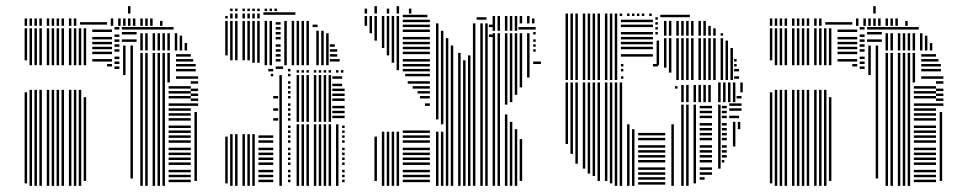

<svg xmlns="http://www.w3.org/2000/svg" viewBox="-20 -604 3130 624"><path d="M68 -8H60V-304H68ZM68 -408H60V-512H68ZM84 0H76V-312H84ZM84 -392H76V-512H84ZM100 0H92V-312H100ZM100 -392H92V-512H100ZM116 0H108V-312H116ZM116 -392H108V-512H116ZM140 0H132V-312H140ZM140 -392H132V-512H140ZM156 0H148V-312H156ZM156 -392H148V-512H156ZM172 0H164V-312H172ZM172 -392H164V-512H172ZM188 0H180V-312H188ZM188 -392H180V-512H188ZM212 0H204V-312H212ZM212 -392H204V-512H212ZM228 0H220V-312H228ZM228 -392H220V-512H228ZM244 0H236V-312H244ZM244 -392H236V-512H244ZM260 -16H252V-288H260ZM260 -392H252V-512H260ZM344 -388H328V-396H344ZM344 -404H280V-412H344ZM344 -428H280V-436H344ZM344 -444H280V-452H344ZM344 -460H280V-468H344ZM344 -476H280V-484H344ZM344 -500H280V-508H344ZM368 -380H352V-388H368ZM368 -396H352V-404H368ZM368 -412H352V-420H368ZM368 -436H352V-444H368ZM368 -452H352V-460H368ZM368 -468H352V-476H368ZM368 -484H352V-492H368ZM368 -508H352V-516H368ZM412 -24H404V-344H412ZM388 -360H380V-456H388ZM412 -344H404V-456H412ZM424 -468H376V-476H424ZM424 -492H376V-500H424ZM424 -508H376V-516H424ZM444 0H436V-336H444ZM460 0H452V-336H460ZM484 0H476V-336H484ZM500 0H492V-336H500ZM516 0H508V-336H516ZM600 -12H528V-20H600ZM600 -28H528V-36H600ZM600 -44H528V-52H600ZM600 -68H528V-76H600ZM600 -84H528V-92H600ZM600 -100H528V-108H600ZM600 -116H528V-124H600ZM600 -140H528V-148H600ZM600 -156H528V-164H600ZM600 -172H528V-180H600ZM600 -188H528V-196H600ZM600 -212H528V-220H600ZM600 -228H528V-236H600ZM600 -244H528V-252H600ZM600 -260H528V-268H600ZM600 -284H528V-292H600ZM600 -300H528V-308H600ZM600 -316H528V-324H600ZM620 -16H612V-240H620ZM624 -260H600V-268H624ZM624 -276H600V-284H624ZM624 -292H600V-300H624ZM624 -308H600V-316H624ZM624 -332H600V-340H624ZM444 -336H436V-432H444ZM460 -336H452V-432H460ZM484 -336H476V-432H484ZM500 -336H492V-432H500ZM516 -336H508V-432H516ZM532 -336H524V-432H532ZM624 -348H552V-356H624ZM616 -372H552V-380H616ZM616 -388H552V-396H616ZM608 -404H552V-412H608ZM600 -420H552V-428H600ZM444 -440H436V-496H444ZM460 -440H452V-496H460ZM484 -440H476V-496H484ZM500 -440H492V-496H500ZM516 -440H508V-496H516ZM532 -440H524V-496H532ZM556 -440H548V-496H556ZM572 -440H564V-488H572ZM588 -440H580V-464H588ZM544 -508H424V-516H544ZM68 -520H60V-544H68ZM84 -520H76V-544H84ZM100 -520H92V-544H100ZM116 -520H108V-544H116ZM140 -520H132V-544H140ZM156 -520H148V-544H156ZM172 -520H164V-544H172ZM188 -520H180V-544H188ZM212 -520H204V-544H212ZM228 -520H220V-544H228ZM328 -524H240V-532H328ZM348 -520H340V-544H348ZM372 -520H364V-544H372ZM388 -520H380V-544H388ZM404 -520H396V-544H404ZM420 -520H412V-544H420ZM444 -520H436V-544H444ZM460 -520H452V-544H460ZM476 -520H468V-544H476ZM508 -520H500V-536H508ZM404 -560H396V-584H404Z M720 -8H712V-160H720ZM736 0H728V-168H736ZM752 0H744V-168H752ZM776 0H768V-168H776ZM792 0H784V-168H792ZM808 0H800V-168H808ZM868 -12H820V-20H868ZM868 -28H820V-36H868ZM868 -44H820V-52H868ZM868 -68H820V-76H868ZM868 -84H820V-92H868ZM868 -100H820V-108H868ZM868 -116H820V-124H868ZM868 -140H820V-148H868ZM868 -156H820V-164H868ZM884 -212H868V-220H884ZM884 -244H868V-252H884ZM884 -284H868V-292H884ZM868 -356H860V-364H868ZM868 -372H852V-380H868ZM896 0H888V-360H896ZM900 -380H876V-388H900ZM924 -12H916V-20H924ZM924 -28H916V-36H924ZM924 -44H916V-52H924ZM924 -68H916V-76H924ZM924 -84H916V-92H924ZM924 -100H916V-108H924ZM924 -116H916V-124H924ZM924 -140H916V-148H924ZM924 -156H916V-164H924ZM924 -172H916V-180H924ZM924 -188H916V-196H924ZM924 -212H916V-220H924ZM924 -228H916V-236H924ZM924 -244H916V-252H924ZM924 -260H916V-268H924ZM924 -284H916V-292H924ZM924 -300H916V-308H924ZM924 -316H916V-324H924ZM924 -332H916V-340H924ZM924 -356H916V-364H924ZM924 -372H916V-380H924ZM952 0H944V-200H952ZM968 0H960V-200H968ZM984 0H976V-200H984ZM1008 0H1000V-200H1008ZM1024 0H1016V-200H1024ZM1040 0H1032V-200H1040ZM1056 0H1048V-200H1056ZM1080 0H1072V-200H1080ZM1100 -12H1092V-20H1100ZM1100 -28H1092V-36H1100ZM1100 -44H1092V-52H1100ZM1100 -68H1092V-76H1100ZM1100 -84H1092V-92H1100ZM1100 -100H1092V-108H1100ZM1100 -116H1092V-124H1100ZM1100 -140H1092V-148H1100ZM1100 -156H1092V-164H1100ZM1100 -172H1092V-180H1100ZM1100 -188H1092V-196H1100ZM952 -208H944V-360H952ZM968 -208H960V-360H968ZM984 -208H976V-360H984ZM1008 -208H1000V-360H1008ZM1024 -208H1016V-360H1024ZM1040 -208H1032V-360H1040ZM1056 -208H1048V-360H1056ZM1100 -220H1060V-228H1100ZM1100 -236H1060V-244H1100ZM1100 -252H1060V-260H1100ZM1100 -276H1060V-284H1100ZM1100 -292H1060V-300H1100ZM1100 -308H1060V-316H1100ZM1092 -324H1060V-332H1092ZM1092 -348H1060V-356H1092ZM952 -368H944V-376H952ZM968 -368H960V-376H968ZM984 -368H976V-376H984ZM1008 -368H1000V-376H1008ZM1024 -368H1016V-376H1024ZM1040 -368H1032V-376H1040ZM1056 -368H1048V-376H1056ZM1080 -368H1072V-376H1080ZM1096 -368H1088V-376H1096ZM720 -424H712V-536H720ZM736 -408H728V-536H736ZM752 -408H744V-536H752ZM776 -408H768V-536H776ZM792 -408H784V-536H792ZM808 -400H800V-536H808ZM824 -400H816V-536H824ZM848 -392H840V-536H848ZM864 -392H856V-536H864ZM892 -404H876V-412H892ZM892 -420H876V-428H892ZM892 -436H876V-444H892ZM892 -452H876V-460H892ZM892 -476H876V-484H892ZM892 -492H876V-500H892ZM892 -508H876V-516H892ZM892 -524H876V-532H892ZM912 -392H904V-536H912ZM936 -392H928V-536H936ZM952 -392H944V-536H952ZM968 -392H960V-536H968ZM984 -392H976V-536H984ZM1016 -392H1008V-472H1016ZM1032 -392H1024V-472H1032ZM1048 -392H1040V-472H1048ZM1084 -404H1052V-412H1084ZM1076 -420H1052V-428H1076ZM1076 -436H1052V-444H1076ZM1068 -452H1052V-460H1068ZM1016 -472H1008V-504H1016ZM1032 -472H1024V-504H1032ZM1048 -472H1040V-496H1048ZM1012 -516H996V-524H1012ZM720 -544H712V-552H720ZM736 -544H728V-560H736ZM752 -544H744V-560H752ZM776 -544H768V-560H776ZM792 -544H784V-560H792ZM808 -544H800V-560H808ZM824 -544H816V-560H824ZM940 -556H836V-564H940ZM736 -568H728V-576H736ZM752 -568H744V-576H752ZM776 -568H768V-576H776ZM792 -568H784V-576H792ZM808 -568H800V-576H808ZM824 -568H816V-576H824ZM848 -568H840V-576H848ZM864 -568H856V-576H864ZM880 -568H872V-576H880Z M1173 -520H1165V-552H1173ZM1189 -496H1181V-552H1189ZM1205 -16H1197V-160H1205ZM1205 -472H1197V-552H1205ZM1229 0H1221V-176H1229ZM1229 -448H1221V-552H1229ZM1245 0H1237V-176H1245ZM1245 -424H1237V-552H1245ZM1261 0H1253V-176H1261ZM1261 -400H1253V-552H1261ZM1277 0H1269V-176H1277ZM1277 -376H1269V-552H1277ZM1377 -12H1289V-20H1377ZM1377 -28H1289V-36H1377ZM1377 -44H1289V-52H1377ZM1377 -68H1289V-76H1377ZM1377 -84H1289V-92H1377ZM1377 -100H1289V-108H1377ZM1377 -116H1289V-124H1377ZM1377 -140H1289V-148H1377ZM1377 -156H1289V-164H1377ZM1377 -172H1289V-180H1377ZM1377 -260H1361V-268H1377ZM1377 -284H1345V-292H1377ZM1377 -300H1337V-308H1377ZM1377 -316H1321V-324H1377ZM1377 -332H1305V-340H1377ZM1377 -356H1297V-364H1377ZM1377 -372H1289V-380H1377ZM1377 -388H1289V-396H1377ZM1377 -404H1289V-412H1377ZM1377 -428H1289V-436H1377ZM1377 -444H1289V-452H1377ZM1377 -460H1289V-468H1377ZM1377 -476H1289V-484H1377ZM1377 -500H1289V-508H1377ZM1377 -516H1289V-524H1377ZM1377 -532H1289V-540H1377ZM1369 -548H1289V-556H1369ZM1405 0H1397V-176H1405ZM1405 -216H1397V-528H1405ZM1421 0H1413V-176H1421ZM1421 -200H1413V-504H1421ZM1437 0H1429V-480H1437ZM1453 0H1445V-456H1453ZM1477 0H1469V-432H1477ZM1493 0H1485V-408H1493ZM1509 0H1501V-424H1509ZM1525 0H1517V-528H1525ZM1549 0H1541V-528H1549ZM1565 0H1557V-528H1565ZM1561 -540H1529V-548H1561ZM1585 -484H1569V-492H1585ZM1585 -516H1569V-524H1585ZM1589 0H1581V-496H1589ZM1605 0H1597V-496H1605ZM1629 0H1621V-232H1629ZM1629 -264H1621V-496H1629ZM1645 0H1637V-208H1645ZM1645 -272H1637V-496H1645ZM1661 0H1653V-184H1661ZM1661 -296H1653V-496H1661ZM1677 -16H1669V-152H1677ZM1677 -320H1669V-496H1677ZM1701 -352H1693V-496H1701ZM1738 -396H1713V-404H1738ZM1721 -436H1713V-444H1721ZM1721 -452H1713V-460H1721ZM1721 -468H1713V-476H1721ZM1721 -492H1713V-500H1721ZM1589 -504H1581V-528H1589ZM1605 -504H1597V-528H1605ZM1629 -504H1621V-528H1629ZM1645 -504H1637V-528H1645ZM1661 -504H1653V-528H1661ZM1721 -508H1665V-516H1721ZM1589 -528H1581V-552H1589ZM1605 -528H1597V-552H1605ZM1629 -528H1621V-552H1629ZM1645 -528H1637V-552H1645ZM1661 -528H1653V-552H1661ZM1677 -528H1669V-552H1677ZM1701 -528H1693V-552H1701ZM1717 -528H1709V-544H1717ZM1173 -560H1165V-576H1173ZM1205 -560H1197V-584H1205ZM1245 -560H1237V-576H1245ZM1277 -560H1269V-584H1277ZM1317 -560H1309V-576H1317Z M1826 -136H1818V-336H1826ZM1842 -104H1834V-336H1842ZM1858 -72H1850V-336H1858ZM1882 -56H1874V-336H1882ZM1898 -40H1890V-336H1898ZM1914 -32H1906V-336H1914ZM1930 -16H1922V-336H1930ZM1954 -16H1946V-336H1954ZM1970 -8H1962V-336H1970ZM1986 0H1978V-336H1986ZM2002 0H1994V-336H2002ZM2026 0H2018V-200H2026ZM2042 0H2034V-184H2042ZM2142 -4H2054V-12H2142ZM2142 -20H2054V-28H2142ZM2142 -36H2054V-44H2142ZM2142 -52H2054V-60H2142ZM2142 -76H2054V-84H2142ZM2142 -92H2054V-100H2142ZM2142 -108H2054V-116H2142ZM2142 -124H2054V-132H2142ZM2142 -148H2054V-156H2142ZM2142 -164H2054V-172H2142ZM2170 0H2162V-200H2170ZM2182 -316H2174V-324H2182ZM2202 0H2194V-264H2202ZM2218 0H2210V-264H2218ZM2242 -8H2234V-264H2242ZM2270 -20H2254V-28H2270ZM2294 -36H2254V-44H2294ZM2294 -52H2254V-60H2294ZM2294 -76H2254V-84H2294ZM2294 -92H2254V-100H2294ZM2294 -108H2254V-116H2294ZM2294 -124H2254V-132H2294ZM2294 -148H2254V-156H2294ZM2294 -164H2254V-172H2294ZM2294 -180H2254V-188H2294ZM2294 -196H2254V-204H2294ZM2294 -220H2254V-228H2294ZM2294 -236H2254V-244H2294ZM2294 -252H2254V-260H2294ZM2202 -272H2194V-328H2202ZM2218 -272H2210V-328H2218ZM2242 -272H2234V-328H2242ZM2258 -272H2250V-328H2258ZM2274 -272H2266V-328H2274ZM2290 -272H2282V-328H2290ZM2322 -56H2314V-264H2322ZM2334 -76H2326V-84H2334ZM2342 -92H2326V-100H2342ZM2342 -108H2326V-116H2342ZM2342 -124H2326V-132H2342ZM2342 -148H2326V-156H2342ZM2342 -164H2326V-172H2342ZM2342 -180H2326V-188H2342ZM2342 -196H2326V-204H2342ZM2342 -220H2326V-228H2342ZM2342 -236H2326V-244H2342ZM2342 -252H2326V-260H2342ZM2370 -128H2362V-208H2370ZM2386 -184H2378V-208H2386ZM2382 -220H2350V-228H2382ZM2390 -244H2350V-252H2390ZM2390 -260H2350V-268H2390ZM2322 -272H2314V-304H2322ZM2338 -272H2330V-304H2338ZM2354 -272H2346V-304H2354ZM2370 -272H2362V-304H2370ZM2390 -284H2374V-292H2390ZM2322 -304H2314V-336H2322ZM2338 -304H2330V-336H2338ZM2354 -304H2346V-336H2354ZM2370 -304H2362V-336H2370ZM2394 -304H2386V-336H2394ZM1826 -344H1818V-552H1826ZM1842 -344H1834V-552H1842ZM1858 -344H1850V-552H1858ZM1882 -344H1874V-552H1882ZM1898 -344H1890V-552H1898ZM1914 -344H1906V-552H1914ZM1930 -344H1922V-552H1930ZM1954 -344H1946V-552H1954ZM1970 -344H1962V-552H1970ZM1986 -344H1978V-552H1986ZM2006 -348H1998V-356H2006ZM2006 -372H1998V-380H2006ZM2006 -388H1998V-396H2006ZM2118 -388H2102V-396H2118ZM2102 -420H1998V-428H2102ZM2102 -444H1998V-452H2102ZM2102 -460H1998V-468H2102ZM2102 -476H1998V-484H2102ZM2102 -492H1998V-500H2102ZM2102 -516H1998V-524H2102ZM2102 -532H1998V-540H2102ZM2122 -392H2114V-472H2122ZM2118 -492H2110V-500H2118ZM2118 -508H2110V-516H2118ZM2118 -524H2110V-532H2118ZM2118 -540H2110V-548H2118ZM2146 -384H2138V-480H2146ZM2162 -368H2154V-480H2162ZM2186 -344H2178V-480H2186ZM2202 -344H2194V-480H2202ZM2218 -344H2210V-480H2218ZM2234 -344H2226V-480H2234ZM2258 -344H2250V-480H2258ZM2274 -344H2266V-480H2274ZM2290 -344H2282V-480H2290ZM2306 -344H2298V-480H2306ZM2330 -344H2322V-480H2330ZM2346 -344H2338V-472H2346ZM2362 -344H2354V-448H2362ZM2382 -348H2366V-356H2382ZM2382 -372H2366V-380H2382ZM2374 -388H2366V-396H2374ZM2374 -404H2366V-412H2374ZM2146 -488H2138V-536H2146ZM2162 -488H2154V-536H2162ZM2186 -488H2178V-536H2186ZM2202 -488H2194V-536H2202ZM2218 -488H2210V-536H2218ZM2234 -488H2226V-536H2234ZM2258 -488H2250V-536H2258ZM2274 -488H2266V-536H2274ZM2290 -488H2282V-520H2290ZM2306 -488H2298V-512H2306ZM2330 -488H2322V-496H2330ZM2222 -548H2126V-556H2222ZM1826 -552H1818V-560H1826ZM1842 -552H1834V-560H1842ZM1858 -552H1850V-560H1858ZM1882 -552H1874V-560H1882ZM1898 -552H1890V-560H1898ZM1914 -552H1906V-560H1914ZM1930 -552H1922V-560H1930ZM1954 -552H1946V-560H1954ZM1970 -552H1962V-560H1970ZM1986 -552H1978V-560H1986ZM2002 -552H1994V-560H2002ZM2026 -552H2018V-560H2026ZM2042 -552H2034V-560H2042ZM2058 -552H2050V-560H2058ZM2074 -552H2066V-560H2074ZM2098 -552H2090V-560H2098Z M2490 -8H2482V-304H2490ZM2490 -408H2482V-512H2490ZM2506 0H2498V-312H2506ZM2506 -392H2498V-512H2506ZM2522 0H2514V-312H2522ZM2522 -392H2514V-512H2522ZM2538 0H2530V-312H2538ZM2538 -392H2530V-512H2538ZM2562 0H2554V-312H2562ZM2562 -392H2554V-512H2562ZM2578 0H2570V-312H2578ZM2578 -392H2570V-512H2578ZM2594 0H2586V-312H2594ZM2594 -392H2586V-512H2594ZM2610 0H2602V-312H2610ZM2610 -392H2602V-512H2610ZM2634 0H2626V-312H2634ZM2634 -392H2626V-512H2634ZM2650 0H2642V-312H2650ZM2650 -392H2642V-512H2650ZM2666 0H2658V-312H2666ZM2666 -392H2658V-512H2666ZM2682 -16H2674V-288H2682ZM2682 -392H2674V-512H2682ZM2766 -388H2750V-396H2766ZM2766 -404H2702V-412H2766ZM2766 -428H2702V-436H2766ZM2766 -444H2702V-452H2766ZM2766 -460H2702V-468H2766ZM2766 -476H2702V-484H2766ZM2766 -500H2702V-508H2766ZM2790 -380H2774V-388H2790ZM2790 -396H2774V-404H2790ZM2790 -412H2774V-420H2790ZM2790 -436H2774V-444H2790ZM2790 -452H2774V-460H2790ZM2790 -468H2774V-476H2790ZM2790 -484H2774V-492H2790ZM2790 -508H2774V-516H2790ZM2834 -24H2826V-344H2834ZM2810 -360H2802V-456H2810ZM2834 -344H2826V-456H2834ZM2846 -468H2798V-476H2846ZM2846 -492H2798V-500H2846ZM2846 -508H2798V-516H2846ZM2866 0H2858V-336H2866ZM2882 0H2874V-336H2882ZM2906 0H2898V-336H2906ZM2922 0H2914V-336H2922ZM2938 0H2930V-336H2938ZM3022 -12H2950V-20H3022ZM3022 -28H2950V-36H3022ZM3022 -44H2950V-52H3022ZM3022 -68H2950V-76H3022ZM3022 -84H2950V-92H3022ZM3022 -100H2950V-108H3022ZM3022 -116H2950V-124H3022ZM3022 -140H2950V-148H3022ZM3022 -156H2950V-164H3022ZM3022 -172H2950V-180H3022ZM3022 -188H2950V-196H3022ZM3022 -212H2950V-220H3022ZM3022 -228H2950V-236H3022ZM3022 -244H2950V-252H3022ZM3022 -260H2950V-268H3022ZM3022 -284H2950V-292H3022ZM3022 -300H2950V-308H3022ZM3022 -316H2950V-324H3022ZM3042 -16H3034V-240H3042ZM3046 -260H3022V-268H3046ZM3046 -276H3022V-284H3046ZM3046 -292H3022V-300H3046ZM3046 -308H3022V-316H3046ZM3046 -332H3022V-340H3046ZM2866 -336H2858V-432H2866ZM2882 -336H2874V-432H2882ZM2906 -336H2898V-432H2906ZM2922 -336H2914V-432H2922ZM2938 -336H2930V-432H2938ZM2954 -336H2946V-432H2954ZM3046 -348H2974V-356H3046ZM3038 -372H2974V-380H3038ZM3038 -388H2974V-396H3038ZM3030 -404H2974V-412H3030ZM3022 -420H2974V-428H3022ZM2866 -440H2858V-496H2866ZM2882 -440H2874V-496H2882ZM2906 -440H2898V-496H2906ZM2922 -440H2914V-496H2922ZM2938 -440H2930V-496H2938ZM2954 -440H2946V-496H2954ZM2978 -440H2970V-496H2978ZM2994 -440H2986V-488H2994ZM3010 -440H3002V-464H3010ZM2966 -508H2846V-516H2966ZM2490 -520H2482V-544H2490ZM2506 -520H2498V-544H2506ZM2522 -520H2514V-544H2522ZM2538 -520H2530V-544H2538ZM2562 -520H2554V-544H2562ZM2578 -520H2570V-544H2578ZM2594 -520H2586V-544H2594ZM2610 -520H2602V-544H2610ZM2634 -520H2626V-544H2634ZM2650 -520H2642V-544H2650ZM2750 -524H2662V-532H2750ZM2770 -520H2762V-544H2770ZM2794 -520H2786V-544H2794ZM2810 -520H2802V-544H2810ZM2826 -520H2818V-544H2826ZM2842 -520H2834V-544H2842ZM2866 -520H2858V-544H2866ZM2882 -520H2874V-544H2882ZM2898 -520H2890V-544H2898ZM2930 -520H2922V-536H2930ZM2826 -560H2818V-584H2826Z"/></svg>

Font: Rubik Lines
Style: Regular
Weight: 400
Designer: Hubert and Fischer, NaN
Foundry: Hubert and Fischer, NaN
Version: Version 2.201